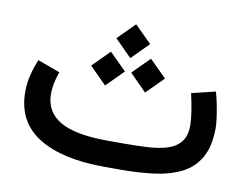

<svg xmlns="http://www.w3.org/2000/svg" viewBox="-68 -690 1005 784"><g transform="rotate(10 434.0 -298.0)"><path d="M476.1 0H410.2Q233.9 0 136 -61Q38.1 -122.1 38.1 -246.1Q38.1 -282.7 46.9 -317.1Q55.7 -351.6 68.8 -382.3L161.6 -348.1Q153.3 -327.1 148.2 -302.7Q143.1 -278.3 143.1 -254.9Q143.6 -180.7 207.3 -144Q271 -107.4 405.3 -107.4H472.7Q523.9 -107.4 569.6 -109.9Q615.2 -112.3 650.4 -123Q685.5 -133.8 705.6 -158.7Q725.6 -183.6 725.6 -228.5Q725.6 -250 720 -285.9Q714.4 -321.8 706.1 -357.9L804.7 -381.8Q812 -357.4 817.6 -328.6Q823.2 -299.8 826.4 -274.7Q829.6 -249.5 829.6 -235.8Q829.6 -158.7 802.7 -111.8Q775.9 -64.9 727.8 -40.8Q679.7 -16.6 615.5 -8.3Q551.3 0 476.1 0ZM366.7 -525.9 436.5 -595.7 506.8 -525.9 436.5 -455.6ZM450.7 -397.9 520.5 -467.8 590.8 -397.9 520.5 -327.6ZM284.7 -397.9 354.5 -467.8 424.8 -397.9 354.5 -327.6Z"/></g></svg>

Font: Vazir Medium UI
Style: Medium-UI
Weight: 500
Designer: Saber Rastikerdar
Foundry: Saber Rastikerdar
Version: Version 30.0.0